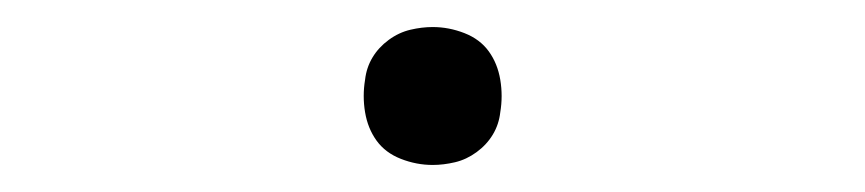

<svg xmlns="http://www.w3.org/2000/svg" viewBox="-20 -411 640 142"><path d="M300 -289Q288 -289 276.5 -293.5Q265 -298 258.5 -307Q252 -316 250 -328Q248 -340 250 -352Q251 -361 255.5 -368.5Q260 -376 267.5 -381.5Q275 -387 283.5 -389Q292 -391 300 -391Q312 -391 323.5 -386.5Q335 -382 341.5 -373Q348 -364 350 -352Q352 -340 350 -328Q349 -319 344.5 -311.5Q340 -304 332.5 -298.5Q325 -293 316.5 -291Q308 -289 300 -289Z"/></svg>

Font: Iosevka Slab XLtEx
Style: Italic
Weight: 200
Width: 7
Italic angle: -9°
Monospace: yes
Designer: Belleve Invis
Foundry: Belleve Invis
Version: Version 11.1.0; ttfautohint (v1.8.3)